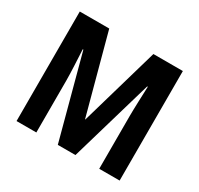

<svg xmlns="http://www.w3.org/2000/svg" viewBox="-151 -899 1124 1084"><g transform="rotate(30 411.5 -357.0)"><path d="M345 0H460L617 -538H621C619 -483 615 -393 615 -343V0H748V-714H556L408 -202H406L268 -714H76V0H205V-339C205 -388 200 -480 197 -538H201Z"/></g></svg>

Font: Noto Sans Sinhala Condensed
Style: Bold
Weight: 700
Width: 3
Designer: Jelle Bosma - Monotype Design Team
Foundry: Monotype Imaging Inc.
Version: Version 2.006